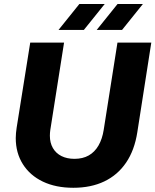

<svg xmlns="http://www.w3.org/2000/svg" viewBox="-20 -909 762 942"><path d="M339.7 12.3Q253.7 12.3 190.3 -18Q127 -48.3 92.2 -103.5Q57.3 -158.7 57.3 -231.7Q57.3 -244.3 58.5 -256.8Q59.7 -269.3 61.7 -282.7L128.3 -700H294.3L226.7 -270.7Q225.7 -263.7 225.2 -256.7Q224.7 -249.7 224.7 -243Q224.7 -208.3 239.5 -182.7Q254.3 -157 281.5 -143.3Q308.7 -129.7 345.3 -129.7Q386 -129.7 415.3 -146.3Q444.7 -163 463.2 -195Q481.7 -227 488.7 -271.3L556.3 -700H722.3L653.7 -260.3Q640 -172 598.7 -111.2Q557.3 -50.3 491.8 -19Q426.3 12.3 339.7 12.3ZM454.3 -762 556.7 -889.3H681L578.7 -762ZM267 -762 369.3 -889.3H493.7L391.3 -762Z"/></svg>

Font: MuseoModerno Thin
Style: Italic
Weight: 100
Italic angle: -9°
Designer: Pablo Cosgaya, Héctor Gatti, Marcela Romero, and the Authors of The MuseoModerno Project.
Foundry: Omnibus-Type Team
Version: Version 1.003